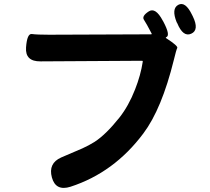

<svg xmlns="http://www.w3.org/2000/svg" viewBox="-20 -882 1040 951"><path d="M329 43Q256 66 237 -3Q218 -73 283 -102L388 -147Q419 -161 448 -179Q504 -215 571 -299Q617 -357 649 -439Q677 -510 687 -576Q688 -581 683 -581L181 -578Q104 -577 109 -647Q114 -717 138 -713.5Q162 -710 223 -710L728 -712Q733 -712 731 -716Q705 -766 693 -784Q681 -802 716 -825Q750 -848 786 -780L789 -775Q825 -707 804 -698Q799 -696 803 -693Q863 -654 858 -644.5Q853 -635 841 -585Q781 -342 690 -221Q545 -27 329 43ZM927 -715Q887 -697 858 -767L855 -772Q828 -839 863 -858Q898 -877 931 -809L935 -801Q968 -733 927 -715Z"/></svg>

Font: Resource Han Rounded JP
Style: Bold
Weight: 700
Designer: Cyano Hao (round all glyphs); Ryoko NISHIZUKA 西塚涼子 (kana, bopomofo & ideographs); Paul D. Hunt (Latin, Greek & Cyrillic)
Foundry: Cyano Hao
Version: 0.990